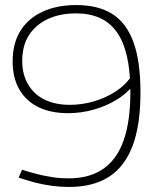

<svg xmlns="http://www.w3.org/2000/svg" viewBox="-20 -730 614 760"><path d="M254 10Q219 10 185 5.5Q151 1 118.5 -7.5Q86 -16 54 -27L67 -58Q99 -48 128.5 -40.5Q158 -33 188.5 -28.5Q219 -24 252 -24Q334 -24 388.5 -61.5Q443 -99 469.5 -174.5Q496 -250 496 -365Q496 -448 482.5 -507Q469 -566 442 -603.5Q415 -641 375 -659Q335 -677 281 -677Q217 -677 169 -654.5Q121 -632 94.5 -590.5Q68 -549 68 -489Q68 -434 92 -394.5Q116 -355 158 -335Q200 -315 256 -315Q305 -315 352.5 -329Q400 -343 439.5 -369Q479 -395 503 -433L504 -389Q480 -358 439 -333.5Q398 -309 349 -295.5Q300 -282 249 -282Q181 -282 132 -306Q83 -330 56.5 -376Q30 -422 30 -487Q30 -558 60.5 -607.5Q91 -657 148 -683.5Q205 -710 282 -710Q368 -710 424 -675Q480 -640 508 -564Q536 -488 536 -364Q536 -233 504 -150.5Q472 -68 409.5 -29Q347 10 254 10Z"/></svg>

Font: Georama ExtraCondensed Thin ExtraLight
Style: Regular
Weight: 250
Version: Version 1.001